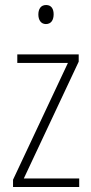

<svg xmlns="http://www.w3.org/2000/svg" viewBox="-20 -746 365 766"><path d="M164 -726C142 -726 133 -709 133 -688C133 -667 143 -650 163 -650C184 -650 194 -666 194 -689C194 -709 186 -726 164 -726ZM296 0V-34H75L294 -500V-529H49V-495H251L32 -29V0Z"/></svg>

Font: Noto Sans Gujarati Condensed ExtraLight
Style: Regular
Weight: 200
Width: 3
Designer: Jelle Bosma - Monotype Design Team, Universal Thirst
Foundry: Monotype Imaging Inc.
Version: Version 2.106